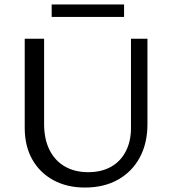

<svg xmlns="http://www.w3.org/2000/svg" viewBox="-20 -832 771 862"><path d="M361 10Q281 10 220 -23Q159 -56 125 -116Q91 -176 91 -258V-658H178V-275Q178 -208 202 -159.5Q226 -111 270.5 -85Q315 -59 376 -59Q436 -59 479 -83.5Q522 -108 545 -153Q568 -198 568 -256V-658H642V-275Q642 -189 607.5 -125Q573 -61 510 -25.5Q447 10 361 10ZM212 -756V-812H537V-756Z"/></svg>

Font: Ysabeau Office Medium
Style: Regular
Weight: 500
Designer: Christian Thalmann (Catharsis Fonts)
Version: Version 2.001;gftools[0.9.30]; featfreeze: tnum,lnum,ss02